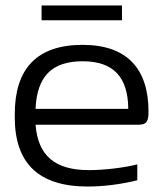

<svg xmlns="http://www.w3.org/2000/svg" viewBox="-20 -673 597 702"><path d="M523 -265C523 -422 444 -509 282 -509C115 -509 34 -422 34 -256V-244C34 -77 120 9 301 9C357 9 423 1 482 -14V-72C431 -59 358 -51 306 -51C180 -51 119 -104 110 -217H486C517 -217 523 -230 523 -265ZM110 -275C115 -393 169 -449 282 -449C397 -449 448 -389 449 -275ZM132 -599H426V-653H132Z"/></svg>

Font: LT Wave Light
Style: Regular
Weight: 300
Designer: Daniel Lyons
Version: Version 2.5 (Glyphs App)